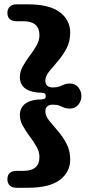

<svg xmlns="http://www.w3.org/2000/svg" viewBox="-20 -760 456 908"><path d="M196.5 -305.5Q196.5 -321.5 177.5 -321.5Q129.5 -321.5 101.8 -340Q74 -358.5 74 -396Q74 -421.5 88 -446.5Q102 -471.5 120.2 -495.8Q138.5 -520 152.5 -544.2Q166.5 -568.5 166.5 -593Q166.5 -659.5 91.5 -659.5H59.5Q15 -659.5 15 -699.5Q15 -716.5 25.8 -728Q36.5 -739.5 59.5 -739.5H112Q214 -739.5 263 -702.2Q312 -665 312 -605.5Q312 -563.5 294.2 -530.2Q276.5 -497 253.2 -470.2Q230 -443.5 212.2 -421.5Q194.5 -399.5 194.5 -379Q194.5 -346.5 230 -346.5Q249 -346.5 261 -351Q273 -355.5 283.5 -360.2Q294 -365 310 -365Q335.5 -365 350.2 -347Q365 -329 365 -305.5Q365 -282.5 350.2 -264.5Q335.5 -246.5 310 -246.5Q294 -246.5 283.5 -251Q273 -255.5 261 -260.2Q249 -265 230 -265Q194.5 -265 194.5 -232.5Q194.5 -212 212.2 -190Q230 -168 253.2 -141.2Q276.5 -114.5 294.2 -81.2Q312 -48 312 -6Q312 53.5 263 90.8Q214 128 112 128H59.5Q36.5 128 25.8 116.8Q15 105.5 15 88Q15 48 59.5 48H91.5Q166.5 48 166.5 -18Q166.5 -42.5 152.5 -66.8Q138.5 -91 120.2 -115.5Q102 -140 88 -164.8Q74 -189.5 74 -215Q74 -252.5 101.8 -271.2Q129.5 -290 177.5 -290Q196.5 -290 196.5 -305.5Z"/></svg>

Font: Fraunces 9pt S100
Style: Bold
Weight: 700
Version: Version 1.000; ttfautohint (v1.8.3)